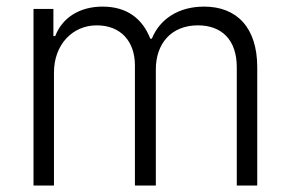

<svg xmlns="http://www.w3.org/2000/svg" viewBox="-20 -573 898 593"><path d="M83.5 0H146.7V-349.4C146.7 -434.3 203.1 -494.7 278.8 -494.7C353.3 -494.7 396.7 -445 396.7 -371.1V0H461.3V-359C461.3 -437.5 508.2 -494.7 591.3 -494.7C663.4 -494.7 711.3 -451.3 711.3 -365.4V0H774.5V-365.4C774.5 -487.6 711.6 -552.6 610.4 -552.6C530.9 -552.6 473.4 -513.8 448.9 -453.5H444.2C420.1 -515.3 372.2 -552.6 296.9 -552.6C225.5 -552.6 172.2 -518.1 150.6 -461.6H144.9V-545.5H83.5Z"/></svg>

Font: TID UI Light
Style: Regular
Weight: 300
Designer: The TID Project Authors
Foundry: Bakken & Bæck
Version: Version 1.001;hotconv 1.0.109;makeotfexe 2.5.65596